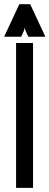

<svg xmlns="http://www.w3.org/2000/svg" viewBox="-22 -908 239 928"><path d="M55.7 -700.2H137.7V0H55.7ZM115.2 -730.5Q115.2 -730.5 108.4 -744.1Q98.6 -763.7 98.6 -772.5H96.7Q96.7 -763.7 86.9 -744.1L80.1 -730.5H-2L71.3 -887.7H124L197.3 -730.5Z"/></svg>

Font: Vancouver Drive
Style: Bold
Weight: 700
Designer: Valery Zaveryaev
Foundry: Cyreal (www.cyreal.org)
Version: Version 1.01